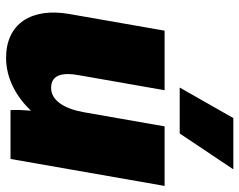

<svg xmlns="http://www.w3.org/2000/svg" viewBox="-100 -692 807 648"><g transform="rotate(90 304.0 -368.5)"><path d="M176 15C243 15 306 -18 354 -69C352 -46 351 -18 352 0H517L608 -520H407L359 -246C347 -180 319 -137 277 -137C231 -137 225 -179 234 -229L285 -520H84L28 -200C5 -71 60 15 176 15ZM431 -571 552 -752H379L276 -571Z"/></g></svg>

Font: Fixel Text 20240404 Black
Style: Italic
Weight: 900
Width: 4
Italic angle: -10°
Designer: AlfaBravo + MacPaw
Foundry: Kyrylo Tkachov, Marchela Mozhyna, Serhii Makarenko, Maria Weinstein, Zakhar Kryvoshyya
Version: Version 1.211;Glyphs 3.2 (3225)